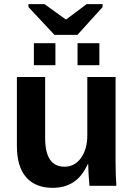

<svg xmlns="http://www.w3.org/2000/svg" viewBox="-20 -902 651 932"><path d="M199.2 -528.3V-231.9Q199.2 -92.8 293 -92.8Q342.8 -92.8 373.3 -135.5Q403.8 -178.2 403.8 -245.1V-528.3H541V-118.2Q541 -50.8 544.9 0H414.1Q408.2 -70.3 408.2 -105H405.8Q378.4 -44.9 336.2 -17.6Q293.9 9.8 235.8 9.8Q151.9 9.8 106.9 -41.7Q62 -93.3 62 -192.9V-528.3ZM356.4 -585.4V-692.4H462.4V-585.4ZM144.5 -585.4V-692.4H249V-585.4ZM356 -732.9H244.1L118.2 -867.7V-881.8H196.3L299.3 -807.6H301.3L400.4 -881.8H478V-867.7Z"/></svg>

Font: Liberation Sans
Style: Bold
Weight: 700
Designer: Steve Matteson
Foundry: Ascender Corporation
Version: Version 2.1.5